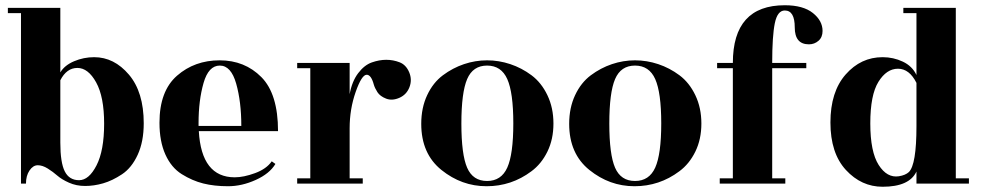

<svg xmlns="http://www.w3.org/2000/svg" viewBox="-20 -700 3744 732"><path d="M210 -156Q210 -80 227 -46.5Q244 -13 281.5 -13Q319 -13 348 -69.5Q377 -126 377 -228.5Q377 -331 346.5 -386Q316 -441 275 -441Q234 -441 210 -394ZM79 0H60V-650H10V-670H210V-424Q226 -451 262.5 -466.5Q299 -482 339 -482Q415 -482 471.5 -415.5Q528 -349 528 -230Q528 -160 505 -110Q482 -60 445 -35.5Q408 -11 373 -1Q338 9 304.5 9Q271 9 243 -3.5Q215 -16 198.5 -30.5Q182 -45 162 -57.5Q142 -70 124 -70Q106 -70 92.5 -50Q79 -30 79 0Z M1040 -200H738Q748 -24 875 -24Q909 -24 952.5 -40Q996 -56 1016 -85L1030 -75Q1008 -38 955 -14Q902 10 849.5 10Q797 10 755 -0.5Q713 -11 673 -36Q633 -61 610.5 -111Q588 -161 588 -232Q588 -353 655 -411.5Q722 -470 817.5 -470Q913 -470 976.5 -406Q1040 -342 1040 -200ZM737 -220H900Q900 -312 880.5 -381Q861 -450 818 -450Q775 -450 756 -383.5Q737 -317 737 -231Z M1363 0H1113V-20H1163V-440H1113V-460H1313V-341Q1322 -390 1345.5 -421Q1369 -452 1397.5 -462Q1426 -472 1452.5 -472Q1479 -472 1503.5 -462.5Q1528 -453 1540 -424.5Q1552 -396 1541 -367.5Q1530 -339 1502.5 -327Q1475 -315 1452 -324Q1429 -333 1419 -348.5Q1409 -364 1405 -378Q1395 -415 1378 -415Q1359 -415 1336 -349.5Q1313 -284 1313 -211V-20H1363Z M1761 -60.5Q1783 -10 1837 -10Q1891 -10 1914 -61Q1937 -112 1937 -229.5Q1937 -347 1914 -398.5Q1891 -450 1837 -450Q1783 -450 1761 -398.5Q1739 -347 1739 -229Q1739 -111 1761 -60.5ZM1586 -228Q1586 -289 1608.5 -337Q1631 -385 1668.5 -413Q1706 -441 1749 -455.5Q1792 -470 1837 -470Q1882 -470 1925.5 -455.5Q1969 -441 2006.5 -413Q2044 -385 2067 -337Q2090 -289 2090 -229Q2090 -169 2067 -122Q2044 -75 2006 -47Q1930 10 1835 10Q1740 10 1663 -52Q1586 -114 1586 -228Z M2325 -60.5Q2347 -10 2401 -10Q2455 -10 2478 -61Q2501 -112 2501 -229.5Q2501 -347 2478 -398.5Q2455 -450 2401 -450Q2347 -450 2325 -398.5Q2303 -347 2303 -229Q2303 -111 2325 -60.5ZM2150 -228Q2150 -289 2172.5 -337Q2195 -385 2232.5 -413Q2270 -441 2313 -455.5Q2356 -470 2401 -470Q2446 -470 2489.5 -455.5Q2533 -441 2570.5 -413Q2608 -385 2631 -337Q2654 -289 2654 -229Q2654 -169 2631 -122Q2608 -75 2570 -47Q2494 10 2399 10Q2304 10 2227 -52Q2150 -114 2150 -228Z M2974 0H2724V-20H2774V-440H2714V-460H2774Q2774 -680 2972 -680Q3042 -680 3079 -650.5Q3116 -621 3116 -582Q3116 -558 3100.5 -544.5Q3085 -531 3064 -531Q3010 -531 3010 -595.5Q3010 -660 2972 -660Q2944 -660 2934 -611.5Q2924 -563 2924 -460H3054V-440H2924V-20H2974Z M3345 12Q3264 12 3205 -52Q3146 -116 3146 -233Q3146 -350 3204 -416Q3262 -482 3345 -482Q3386 -482 3422 -465Q3458 -448 3474 -414V-650H3424V-670H3624V-20H3674V0H3474V-46Q3447 12 3345 12ZM3474 -219V-384Q3447 -438 3403.5 -438Q3360 -438 3329 -388Q3298 -338 3298 -229.5Q3298 -121 3330 -71Q3362 -21 3407 -28Q3432 -32 3445 -44Q3474 -72 3474 -219Z"/></svg>

Font: Rozha One
Style: Regular
Weight: 400
Designer: Tim Donaldson, Indian Type Foundry
Foundry: Indian Type Foundry
Version: Version 1.300;PS 1.0;hotconv 1.0.78;makeotf.lib2.5.61930; tt